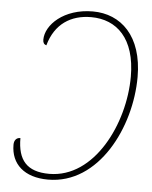

<svg xmlns="http://www.w3.org/2000/svg" viewBox="-53 -769 649 822"><g transform="rotate(5 272.0 -358.0)"><path d="M184 9C402 9 528 -246 528 -462C528 -638 434 -725 313 -725C189 -725 112 -650 112 -586C112 -573 117 -566 127 -563C153 -657 221 -700 308 -700C418 -700 499 -625 499 -461C499 -259 381 -16 187 -16C90 -16 51 -64 51 -158C33 -158 24 -145 24 -127C24 -44 82 9 184 9Z"/></g></svg>

Font: Noto Serif SemiCondensed Thin
Style: Italic
Weight: 100
Width: 4
Italic angle: -12°
Designer: Monotype Design Team
Foundry: Monotype Imaging Inc.
Version: Version 2.013